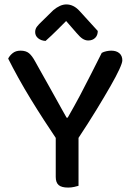

<svg xmlns="http://www.w3.org/2000/svg" viewBox="-20 -842 596 868"><path d="M330 -211H237Q210 -251 179.5 -298Q149 -345 119 -394Q89 -443 63 -490Q37 -537 17 -577Q23 -590 37 -601.5Q51 -613 73 -613Q97 -613 111 -601.5Q125 -590 139 -564Q148 -547 163 -521Q178 -495 194.5 -465Q211 -435 228 -405Q245 -375 258.5 -350Q272 -325 281 -310H286Q317 -364 342.5 -412Q368 -460 391.5 -507Q415 -554 440 -603Q449 -608 461 -610.5Q473 -613 483 -613Q506 -613 519.5 -601.5Q533 -590 533 -569Q533 -558 519.5 -528.5Q506 -499 480 -453.5Q454 -408 416.5 -346.5Q379 -285 330 -211ZM232 -255H335V-2Q329 0 315.5 3Q302 6 288 6Q258 6 245 -5.5Q232 -17 232 -42ZM279 -747Q261 -729 237 -705Q213 -681 186 -657Q166 -658 152.5 -669Q139 -680 139 -697Q139 -711 147 -721.5Q155 -732 170 -746L221 -796Q252 -822 280 -822Q313 -822 340 -792L422 -702Q422 -682 410 -670.5Q398 -659 379 -659Q366 -659 354 -666.5Q342 -674 326 -693Z"/></svg>

Font: Baloo Bhaijaan 2 Medium
Style: Regular
Weight: 500
Designer: Sanskriti Dholi, Noopur Datye and Ek Type
Foundry: Ek Type
Version: Version 1.701